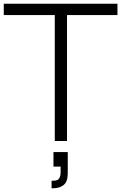

<svg xmlns="http://www.w3.org/2000/svg" viewBox="-26 -749 644 1020"><path d="M265 0V-669H-6V-729H598V-669H330V0ZM248 251V211H258Q281 211 288.5 198.5Q296 186 296 168V136H258V59H334V172Q334 215 313 233Q292 251 258 251Z"/></svg>

Font: BDO Grotesk Light
Style: Regular
Weight: 300
Designer: Deni Anggara
Foundry: Lokal Container
Version: Version 2.000